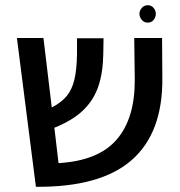

<svg xmlns="http://www.w3.org/2000/svg" viewBox="-20 -708 692 738"><path d="M118 10 45 -562H147L179 -295Q216 -314 236.5 -339Q257 -364 266 -402.5Q275 -441 276 -499V-561H378L377 -501Q376 -429 358 -376Q340 -323 299.5 -284Q259 -245 189 -217L205 -81Q358 -90 428.5 -171.5Q499 -253 498 -403L496 -562H603L604 -408Q606 -198 486.5 -93Q367 12 118 10ZM548 -688Q562 -688 570.5 -677.5Q579 -667 579 -655Q579 -642 570.5 -631.5Q562 -621 548 -621Q534 -621 525 -631.5Q516 -642 516 -655Q516 -667 525 -677.5Q534 -688 548 -688Z"/></svg>

Font: Assistant SemiBold
Style: Regular
Weight: 600
Designer: Hebrew By Ben Nathan, Latin by Paul Hunt
Version: Version 3.000